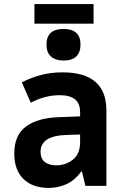

<svg xmlns="http://www.w3.org/2000/svg" viewBox="-20 -912 603 942"><path d="M220 10Q139 10 94.5 -34.5Q50 -79 50 -158Q50 -250 108.5 -292Q167 -334 268 -337L373 -341V-361Q373 -406 347 -425.5Q321 -445 273 -445Q201 -445 131 -408L87 -508Q132 -531 181 -544Q230 -557 287 -557Q502 -557 502 -370V0H399L382 -71H379Q345 -25 304 -7.5Q263 10 220 10ZM256 -101Q303 -101 338 -129Q373 -157 373 -215V-252L307 -250Q179 -246 179 -168Q179 -133 200 -117Q221 -101 256 -101ZM292 -615Q253 -615 230.5 -634.5Q208 -654 208 -693Q208 -770 292 -770Q375 -770 375 -693Q375 -656 354.5 -635.5Q334 -615 292 -615ZM149 -796V-892H439V-796Z"/></svg>

Font: Noto Sans Mono SemiCondensed
Style: Bold
Weight: 700
Width: 4
Designer: Monotype Design Team
Foundry: Monotype Imaging Inc.
Version: Version 2.014